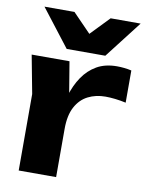

<svg xmlns="http://www.w3.org/2000/svg" viewBox="-90 -876 721 940"><g transform="rotate(10 271.0 -406.0)"><path d="M33 -570H221L255 -365V0H69V-380ZM527 -578V-418Q500 -424 473.5 -427Q447 -430 425 -430Q377 -430 338.5 -410.5Q300 -391 277.5 -349Q255 -307 255 -240L218 -286Q225 -347 241 -401Q257 -455 285 -496.5Q313 -538 354.5 -562Q396 -586 455 -586Q472 -586 491 -584Q510 -582 527 -578ZM389 -627H197L54 -812H203L336 -675H251L383 -812H532Z"/></g></svg>

Font: Unbounded SemiBold
Style: Regular
Weight: 600
Designer: Luke Prowse, Jean-Baptiste Morizot, Fátima Lázaro, Florian Runge
Foundry: NaN
Version: Version 1.700